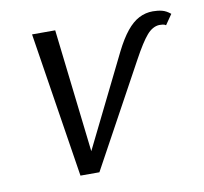

<svg xmlns="http://www.w3.org/2000/svg" viewBox="-56 -479 574 539"><g transform="rotate(-10 231.0 -209.5)"><path d="M132 0 67 -414H133L179 -18L153 -20L303 -324Q320 -358 337 -379Q354 -400 372.5 -409.5Q391 -419 412 -419Q426 -419 438 -416Q450 -413 462 -403L442 -374Q438 -377 432.5 -377.5Q427 -378 423 -378Q404 -377 387.5 -358Q371 -339 346 -293L186 0Z"/></g></svg>

Font: Ysabeau Office
Style: Italic
Weight: 400
Italic angle: -12°
Designer: Christian Thalmann (Catharsis Fonts)
Version: Version 2.001;gftools[0.9.30]; featfreeze: tnum,lnum,ss02